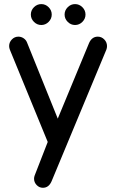

<svg xmlns="http://www.w3.org/2000/svg" viewBox="-20 -682 564 933"><path d="M129.9 -611.3Q129.9 -631.8 145 -647Q160.2 -662.1 180.7 -662.1Q201.2 -662.1 216.3 -647Q231.4 -631.8 231.4 -611.3Q231.4 -590.8 216.3 -575.7Q201.2 -560.5 180.7 -560.5Q160.2 -560.5 145 -575.7Q129.9 -590.8 129.9 -611.3ZM293.9 -611.3Q293.9 -631.8 309.1 -647Q324.2 -662.1 344.7 -662.1Q365.2 -662.1 380.4 -647Q395.5 -631.8 395.5 -611.3Q395.5 -590.8 380.4 -575.7Q365.2 -560.5 344.7 -560.5Q324.2 -560.5 309.1 -575.7Q293.9 -590.8 293.9 -611.3ZM145.5 186.5Q145.5 178.7 148.4 170.9L211.9 7.8L28.3 -439.5Q24.4 -449.2 24.4 -458Q24.4 -476.6 37.6 -490.2Q50.8 -503.9 69.3 -503.9Q83 -503.9 94.7 -496.1Q106.4 -488.3 111.3 -475.6L260.7 -105.5L413.1 -473.6Q426.8 -503.9 455.1 -503.9Q473.6 -503.9 486.8 -490.2Q500 -476.6 500 -458Q500 -449.2 497.1 -441.4L230.5 199.2Q216.8 230.5 188.5 230.5Q170.9 230.5 158.2 217.3Q145.5 204.1 145.5 186.5Z"/></svg>

Font: YuPearl-Regular
Style: Regular
Weight: 400
Designer: Max Yao
Foundry: Max-Everyday
Version: Version 1.011; ttfautohint (v1.8.3)